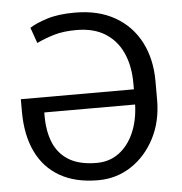

<svg xmlns="http://www.w3.org/2000/svg" viewBox="-52 -771 789 831"><g transform="rotate(-5 342.5 -355.5)"><path d="M341.3 10.3Q242.7 10.3 175 -28.6Q107.4 -67.4 72.8 -140.1Q38.1 -212.9 38.1 -314.5V-368.2H529.3V-394.5Q529.3 -468.8 504.4 -525.1Q479.5 -581.5 429.4 -613.5Q379.4 -645.5 303.7 -645.5Q248 -645.5 208.5 -634Q168.9 -622.6 130.4 -604.5L106.4 -672.4Q131.8 -689.5 181.2 -705.3Q230.5 -721.2 303.7 -721.2Q404.8 -721.2 476.8 -680.2Q548.8 -639.2 587.2 -565.7Q625.5 -492.2 625.5 -394.5V-314.9Q625.5 -220.7 587.4 -147.2Q549.3 -73.7 485.1 -31.7Q420.9 10.3 341.3 10.3ZM341.3 -64.9Q397.5 -64.9 438.5 -95.5Q479.5 -126 502.9 -179.2Q526.4 -232.4 528.8 -300.8V-302.2H134.3V-286.1Q134.3 -218.8 155.5 -168.9Q176.8 -119.1 222.4 -92Q268.1 -64.9 341.3 -64.9Z"/></g></svg>

Font: Roboto Slab LO
Style: Regular
Weight: 400
Designer: Google
Version: Version 2.000